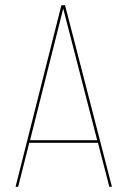

<svg xmlns="http://www.w3.org/2000/svg" viewBox="-20 -721 492 741"><path d="M358 -170H93L50 0H40L217 -701H231L412 0H402ZM224 -688 96 -180H355Z"/></svg>

Font: Bebas Neue Thin
Style: Regular
Weight: 200
Designer: Ryoichi Tsunekawa
Foundry: Ryoichi Tsunekawa
Version: Version 1.003;PS 001.003;hotconv 1.0.70;makeotf.lib2.5.58329